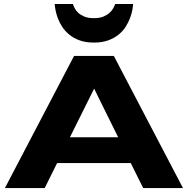

<svg xmlns="http://www.w3.org/2000/svg" viewBox="-20 -955 954 975"><path d="M644 -127H270L207 0H4.9L356 -670.9H558.1L909.2 0H707ZM335 -257.8H580.1L458 -504.9ZM655.8 -934.6Q655.3 -922.4 651.9 -903.3Q648.4 -884.3 640.1 -862.5Q631.8 -840.8 617.9 -818.8Q604 -796.9 582 -779.1Q560.1 -761.2 529.3 -750Q498.5 -738.8 457 -738.8Q415 -738.8 384.3 -750Q353.5 -761.2 331.8 -779.1Q310.1 -796.9 295.9 -818.8Q281.7 -840.8 273.7 -862.5Q265.6 -884.3 262 -903.3Q258.3 -922.4 257.8 -934.6H350.1Q353 -925.8 359.1 -913.6Q365.2 -901.4 377.2 -890.1Q389.2 -878.9 408.4 -870.8Q427.7 -862.8 457 -862.8Q485.8 -862.8 505.1 -870.8Q524.4 -878.9 536.6 -890.1Q548.8 -901.4 555.4 -913.6Q562 -925.8 564.9 -934.6H655.8Z"/></svg>

Font: REH Gaming
Style: Gaming
Weight: 700
Designer: Astigmatic (AOETI)
Foundry: Astigmatic (AOETI)
Version: Version 1.001 2011